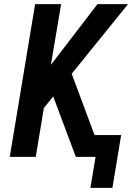

<svg xmlns="http://www.w3.org/2000/svg" viewBox="-20 -755 636 924"><path d="M415 149H521L563 -105H435L325 -400L596 -735H449L225 -443L274 -735H149L27 0H152L191 -235L236 -291L345 0H440Z"/></svg>

Font: Iosevka Sparkle
Style: Bold Italic
Weight: 700
Italic angle: -9°
Designer: Belleve Invis
Foundry: Belleve Invis
Version: Version 4.5.0; ttfautohint (v1.8.3)